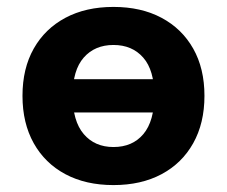

<svg xmlns="http://www.w3.org/2000/svg" viewBox="-20 -524 656 555"><path d="M308 11Q228 11 169 -20.5Q110 -52 77.5 -110Q45 -168 45 -247Q45 -326 77.5 -383.5Q110 -441 169 -472.5Q228 -504 308 -504Q388 -504 447 -472.5Q506 -441 538.5 -383.5Q571 -326 571 -247Q571 -168 538.5 -110Q506 -52 447 -20.5Q388 11 308 11ZM308 -99Q363 -99 394.5 -136.5Q426 -174 426 -248Q426 -321 394 -357.5Q362 -394 308 -394Q254 -394 222 -357.5Q190 -321 190 -248Q190 -174 222 -136.5Q254 -99 308 -99ZM148 -199V-295H469V-199Z"/></svg>

Font: Nunito Sans 11pt ExtraBold
Style: Regular
Weight: 800
Version: Version 3.101;gftools[0.9.27]